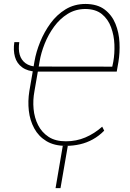

<svg xmlns="http://www.w3.org/2000/svg" viewBox="-20 -741 667 987"><path d="M53.7 -524.4H79.1Q73.7 -487.3 81.3 -460Q88.9 -432.6 111.3 -416Q133.8 -399.4 172.4 -397.9L167.5 -372.6Q122.1 -374.5 94.2 -394.8Q66.4 -415 56.9 -448.7Q47.4 -482.4 53.7 -524.4ZM318.8 8.8Q258.8 8.8 218.5 -15.6Q178.2 -40 156 -81.1Q133.8 -122.1 128.2 -171.6Q122.6 -221.2 130.9 -272.9L157.2 -425.3Q165.5 -474.1 186.5 -525.6Q207.5 -577.1 239.7 -621.3Q272 -665.5 317.1 -693.1Q362.3 -720.7 419.9 -720.7Q481 -720.2 518.1 -691.9Q555.2 -663.6 573.5 -618.7Q591.8 -573.7 594.2 -522Q596.7 -470.2 588.9 -423.3L580.1 -373H164.6L168.5 -398.9L557.1 -398.4L562.5 -424.3Q569.8 -465.3 568.1 -512Q566.4 -558.6 551 -600.6Q535.6 -642.6 503.7 -668.5Q471.7 -694.3 419.4 -694.8Q368.7 -694.8 328.1 -669.7Q287.6 -644.5 258.1 -604Q228.5 -563.5 209.7 -516.4Q190.9 -469.2 183.6 -425.3L157.2 -272.9Q148.4 -226.6 152.6 -181.2Q156.7 -135.7 175.8 -98.1Q194.8 -60.5 229.7 -37.6Q264.6 -14.6 318.8 -14.6Q372.1 -14.6 418.7 -34.4Q465.3 -54.2 505.4 -89.8L515.6 -69.3Q488.8 -42 457.5 -24.7Q426.3 -7.3 391.4 0.7Q356.4 8.8 318.8 8.8ZM328.6 8.8 291 226.1H265.6L302.7 8.8Z"/></svg>

Font: Roboto Condensed Thin
Style: Italic
Weight: 250
Italic angle: -12°
Designer: Christian Robertson
Foundry: Google
Version: Version 3.008; 2023